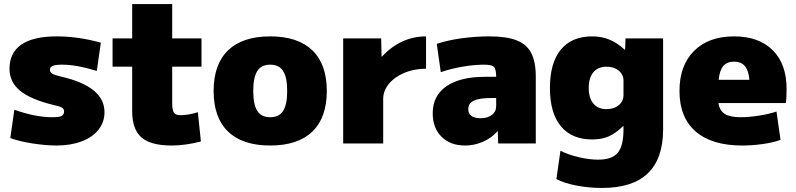

<svg xmlns="http://www.w3.org/2000/svg" viewBox="-20 -710 3938 950"><path d="M31 -27 51 -167Q155 -130 238 -130Q272 -130 284.5 -136Q297 -142 297 -159Q297 -171 286.5 -177.5Q276 -184 243 -191Q132 -218 79.5 -261Q27 -304 27 -370Q27 -449 86 -489.5Q145 -530 260 -530Q366 -530 479 -499L459 -359Q359 -390 287 -390Q255 -390 241 -384Q227 -378 227 -365Q227 -352 238.5 -345.5Q250 -339 282 -331Q497 -282 497 -155Q497 -106 467.5 -68.5Q438 -31 384 -10.5Q330 10 260 10Q206 10 139.5 -0.5Q73 -11 31 -27Z M634 -160V-380H537V-520H634V-690H832V-520H977V-380H832V-200Q832 -165 840.5 -152.5Q849 -140 874 -140Q891 -140 915 -144Q939 -148 959 -155L974 -10Q897 10 829 10Q726 10 680 -30Q634 -70 634 -160Z M1037 -260Q1037 -392 1108.5 -461Q1180 -530 1317 -530Q1454 -530 1525.5 -461Q1597 -392 1597 -260Q1597 -128 1525.5 -59Q1454 10 1317 10Q1180 10 1108.5 -59Q1037 -128 1037 -260ZM1317 -130Q1361 -130 1381 -161.5Q1401 -193 1401 -260Q1401 -327 1381 -358.5Q1361 -390 1317 -390Q1273 -390 1253 -358.5Q1233 -327 1233 -260Q1233 -193 1253 -161.5Q1273 -130 1317 -130Z M1678 -520H1866L1868 -430H1870Q1915 -479 1970.5 -504.5Q2026 -530 2088 -530V-370Q2030 -370 1981.5 -350Q1933 -330 1904.5 -295.5Q1876 -261 1876 -220V0H1678Z M2121 -150Q2121 -236 2188.5 -283Q2256 -330 2381 -330H2435Q2435 -368 2424 -379Q2413 -390 2375 -390Q2326 -390 2268 -380Q2210 -370 2161 -353L2141 -493Q2195 -511 2263.5 -520.5Q2332 -530 2402 -530Q2486 -530 2536 -510.5Q2586 -491 2608.5 -447.5Q2631 -404 2631 -330V0H2445L2443 -60H2441Q2412 -27 2369.5 -8.5Q2327 10 2281 10Q2208 10 2164.5 -33.5Q2121 -77 2121 -150ZM2357 -125Q2392 -125 2413.5 -141Q2435 -157 2435 -185V-225H2411Q2352 -225 2324.5 -212Q2297 -199 2297 -170Q2297 -148 2312.5 -136.5Q2328 -125 2357 -125Z M2733 176 2753 36Q2790 55 2842.5 67.5Q2895 80 2940 80Q3008 80 3036.5 46Q3065 12 3065 -70V-86H3063Q3026 -50 2991.5 -35Q2957 -20 2910 -20Q2809 -20 2755 -85.5Q2701 -151 2701 -275Q2701 -399 2755 -464.5Q2809 -530 2910 -530Q2957 -530 2995.5 -514Q3034 -498 3071 -464H3073L3075 -520H3261V-70Q3261 220 2959 220Q2893 220 2831.5 208Q2770 196 2733 176ZM2981 -170Q3018 -170 3041.5 -189.5Q3065 -209 3065 -240V-310Q3065 -341 3041.5 -360.5Q3018 -380 2981 -380Q2939 -380 2916 -352.5Q2893 -325 2893 -275Q2893 -225 2916 -197.5Q2939 -170 2981 -170Z M3342 -260Q3342 -386 3414 -458Q3486 -530 3612 -530Q3735 -530 3803.5 -461.5Q3872 -393 3872 -270Q3872 -222 3868 -200H3535Q3540 -163 3566 -146.5Q3592 -130 3644 -130Q3686 -130 3736 -138Q3786 -146 3822 -158L3842 -18Q3807 -5 3755.5 2.5Q3704 10 3652 10Q3502 10 3422 -59.5Q3342 -129 3342 -260ZM3688 -315Q3684 -361 3665.5 -383Q3647 -405 3612 -405Q3577 -405 3558.5 -383Q3540 -361 3536 -315Z"/></svg>

Font: Enso Black
Style: Regular
Weight: 900
Designer: Coji Morishita
Foundry: UNDERFOREST DESIGN
Version: Version 1.000